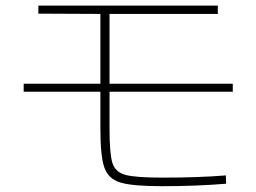

<svg xmlns="http://www.w3.org/2000/svg" viewBox="-20 -679 904 677"><path d="M334 -224.6V-355.5H63.5V-383.8H334V-629.9L115.2 -630.9V-659.2H748V-629.9H366.2V-383.8H800.8V-355.5H366.2V-224.6Q366.2 -136.7 376.5 -104.2Q386.7 -71.8 422.4 -62.3Q458 -52.7 553.7 -52.7Q680.2 -52.7 776.4 -60.5L777.3 -31.2Q673.3 -22.5 550.8 -22.5Q447.3 -22.5 404.5 -35.4Q361.8 -48.3 347.9 -88.4Q334 -128.4 334 -224.6Z"/></svg>

Font: Pretendard GOV Thin
Style: Regular
Weight: 100
Designer: Base glyphs from Inter by Rasmus Andersson; Hangeul glyphs from Noto Sans CJK(Source Han Sans) by Jang Soo-young and Kan
Foundry: Kil Hyung-jin
Version: Version 1.309